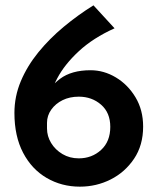

<svg xmlns="http://www.w3.org/2000/svg" viewBox="-20 -691 592 719"><path d="M279 8Q211 8 155 -24.5Q99 -57 66.5 -119Q34 -181 34 -268Q34 -330 58 -387Q82 -444 123.5 -495Q165 -546 218.5 -590.5Q272 -635 330 -671L409 -585Q329 -549 275.5 -499.5Q222 -450 194.5 -398Q167 -346 164 -301L135 -305Q162 -364 205 -396Q248 -428 319 -428Q369 -428 414 -401Q459 -374 487.5 -326.5Q516 -279 516 -217Q516 -147 482 -96.5Q448 -46 394.5 -19Q341 8 279 8ZM275 -98Q324 -98 358.5 -129.5Q393 -161 393 -216Q393 -269 358.5 -299Q324 -329 275 -329Q241 -329 214.5 -316Q188 -303 172 -280.5Q156 -258 156 -231V-210Q156 -181 171.5 -155.5Q187 -130 214 -114Q241 -98 275 -98Z"/></svg>

Font: Reem Kufi Fun Medium
Style: Regular
Weight: 500
Designer: Khaled Hosny
Version: Version 1.005